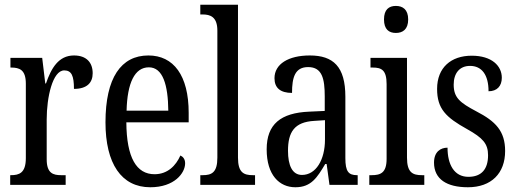

<svg xmlns="http://www.w3.org/2000/svg" viewBox="-20 -780 2182 810"><path d="M23 0H257V-41H238C204 -41 177 -49 177 -108V-276C177 -370 202 -483 251 -483C282 -483 292 -460 292 -405C347 -405 371 -431 371 -471C371 -516 345 -546 292 -546C227 -546 196 -492 174 -428H171L158 -536H24V-495H27C62 -495 89 -486 89 -427V-113C89 -50 61 -41 26 -41H23Z M614 10C716 10 761 -50 761 -91C761 -109 752 -119 741 -124C722 -81 687 -45 632 -45C556 -45 514 -114 513 -264H776V-304C776 -462 712 -546 606 -546C491 -546 425 -452 425 -264C425 -90 492 10 614 10ZM690 -313H514C517 -430 548 -496 608 -496C667 -496 689 -422 690 -313Z M825 0H1056V-41H1047C1008 -41 984 -52 984 -115V-760H825V-719H835C866 -719 897 -710 897 -651V-115C897 -52 873 -41 835 -41H825Z M1226 10C1293 10 1318 -31 1352 -88H1358L1370 0H1489V-41H1486C1450 -41 1437 -57 1437 -113V-372C1437 -499 1386 -546 1287 -546C1197 -546 1138 -510 1138 -450C1138 -409 1163 -388 1212 -388C1212 -453 1224 -497 1280 -497C1339 -497 1350 -448 1350 -373V-312L1285 -309C1164 -304 1105 -256 1105 -150C1105 -41 1159 10 1226 10ZM1254 -42C1213 -42 1195 -82 1195 -144C1195 -223 1222 -265 1305 -270L1351 -273V-191C1351 -106 1313 -42 1254 -42Z M1650 -641C1679 -641 1702 -656 1702 -698C1702 -740 1679 -755 1650 -755C1621 -755 1600 -740 1600 -698C1600 -656 1621 -641 1650 -641ZM1538 0H1770V-41H1760C1721 -41 1697 -52 1697 -115V-536H1543V-495H1553C1590 -495 1611 -484 1611 -425V-110C1611 -51 1586 -41 1548 -41H1538Z M1954 10C2053 10 2111 -49 2111 -143C2111 -227 2071 -268 1990 -310C1920 -347 1894 -368 1894 -423C1894 -470 1918 -502 1963 -502C2012 -502 2041 -465 2041 -395C2077 -395 2097 -417 2097 -452C2097 -502 2055 -545 1970 -545C1883 -545 1824 -495 1824 -405C1824 -321 1861 -285 1951 -235C2017 -198 2039 -174 2039 -125C2039 -67 2012 -34 1956 -34C1896 -34 1868 -86 1868 -157C1839 -157 1811 -140 1811 -94C1811 -24 1865 10 1954 10Z"/></svg>

Font: Noto Serif Sinhala ExtraCondensed
Style: Regular
Weight: 400
Width: 2
Designer: Jelle Bosma - Monotype Design Team
Foundry: Monotype Imaging Inc.
Version: Version 2.007